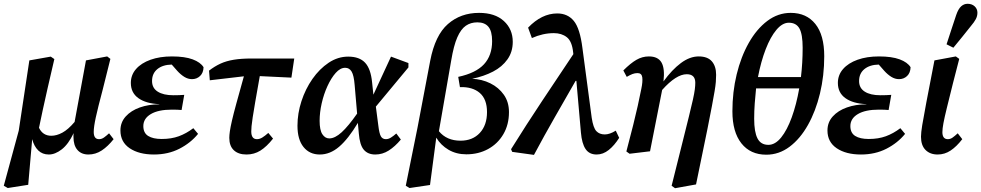

<svg xmlns="http://www.w3.org/2000/svg" viewBox="-36 -802 5182 1014"><path d="M431 14Q394 14 373 -10Q352 -34 352 -79Q352 -84 352 -89Q352 -94 353 -99Q325 -40 290 -13Q255 14 222 14Q188 14 166 -7.5Q144 -29 134 -67L113 174L5 191L-16 179L63 -112L119 -483L232 -503L251 -490Q230 -401 215.5 -336.5Q201 -272 190 -222Q179 -172 170 -127Q190 -85 235 -85Q263 -85 293.5 -101.5Q324 -118 358 -158L418 -483L530 -504L547 -491L506 -327Q481 -233 470 -182.5Q459 -132 459 -105Q459 -67 487 -67Q501 -67 513.5 -76Q526 -85 540 -98L564 -67Q534 -29 501.5 -7.5Q469 14 431 14Z M777 14Q698 14 649 -19Q600 -52 600 -113Q600 -156 628 -187Q656 -218 702.5 -234.5Q749 -251 806 -251L805 -252Q735 -255 695 -283.5Q655 -312 655 -364Q655 -406 682.5 -437.5Q710 -469 759 -486.5Q808 -504 872 -504Q940 -504 981.5 -488.5Q1023 -473 1039 -447Q1038 -417 1020.5 -400.5Q1003 -384 978 -384Q957 -384 937.5 -396Q918 -408 900 -428L871 -461Q823 -460 795 -437Q767 -414 767 -374Q767 -337 797 -318Q827 -299 879 -299Q899 -299 910 -299.5Q921 -300 937 -301L923 -221Q914 -222 900.5 -222.5Q887 -223 872 -223Q800 -223 760.5 -199.5Q721 -176 721 -136Q721 -100 746.5 -84Q772 -68 818 -68Q869 -68 908.5 -82.5Q948 -97 985 -125L1010 -95Q971 -47 911.5 -16.5Q852 14 777 14Z M1072 -378 1068 -429Q1098 -452 1128.5 -466Q1159 -480 1198.5 -486.5Q1238 -493 1292 -493H1518L1503 -392L1336 -400Q1321 -316 1312 -264Q1303 -212 1298.5 -182Q1294 -152 1292.5 -136Q1291 -120 1291 -108Q1291 -67 1321 -67Q1335 -67 1349 -75.5Q1363 -84 1381 -100L1406 -70Q1372 -27 1339 -6.5Q1306 14 1266 14Q1223 14 1199 -8.5Q1175 -31 1175 -74Q1175 -88 1178 -109Q1181 -130 1189 -165Q1197 -200 1212.5 -256.5Q1228 -313 1252 -399Z M1652 -164Q1652 -115 1666.5 -93Q1681 -71 1703 -71Q1733 -71 1768.5 -103.5Q1804 -136 1850 -202L1837 -353Q1833 -404 1821 -424Q1809 -444 1787 -444Q1761 -444 1737 -417Q1713 -390 1693.5 -347.5Q1674 -305 1663 -256.5Q1652 -208 1652 -164ZM1653 14Q1599 14 1567 -25.5Q1535 -65 1535 -138Q1535 -203 1556 -267.5Q1577 -332 1614 -385Q1651 -438 1699.5 -470.5Q1748 -503 1803 -503Q1862 -503 1892 -471Q1922 -439 1929 -368L1936 -302L2029 -503L2121 -469V-446L1949 -239L1962 -139Q1967 -97 1975.5 -82Q1984 -67 2002 -67Q2015 -67 2028 -75Q2041 -83 2057 -97L2081 -65Q2050 -28 2017 -7Q1984 14 1946 14Q1907 14 1885.5 -11Q1864 -36 1859 -97L1854 -153Q1803 -68 1755 -27Q1707 14 1653 14Z M2347 -483 2282 -109Q2323 -59 2396 -59Q2460 -59 2498 -100Q2536 -141 2536 -210Q2536 -278 2498 -311Q2460 -344 2393 -342L2384 -396Q2477 -416 2520 -462.5Q2563 -509 2563 -585Q2563 -637 2543.5 -660.5Q2524 -684 2485 -684Q2450 -684 2424 -666Q2398 -648 2379 -604.5Q2360 -561 2347 -483ZM2127 191 2107 179 2169 -128 2236 -481Q2262 -616 2329.5 -675Q2397 -734 2494 -734Q2578 -734 2625 -691Q2672 -648 2672 -581Q2672 -528 2644 -488.5Q2616 -449 2568 -424Q2520 -399 2458 -386H2456Q2509 -384 2553.5 -362Q2598 -340 2625 -301.5Q2652 -263 2652 -210Q2652 -144 2622.5 -93.5Q2593 -43 2542 -15Q2491 13 2427 13Q2374 13 2333 -11Q2292 -35 2268 -75L2235 175Z M3115 14Q3076 14 3056.5 -15Q3037 -44 3032 -102L3008 -375H3004Q2948 -277 2893.5 -182Q2839 -87 2784 16L2669 0L2663 -14Q2744 -144 2826.5 -268Q2909 -392 2992 -516L2991 -525Q2985 -584 2957.5 -605.5Q2930 -627 2889 -627Q2831 -627 2773 -601L2753 -656Q2825 -731 2907 -731Q2962 -731 2994.5 -691.5Q3027 -652 3040 -548L3089 -180Q3097 -127 3113.5 -109.5Q3130 -92 3158 -92Q3184 -92 3216 -112L3234 -74Q3209 -34 3179 -10Q3149 14 3115 14Z M3272 -2Q3294 -85 3308 -141.5Q3322 -198 3332 -242.5Q3342 -287 3351 -333Q3359 -371 3356 -393.5Q3353 -416 3331 -416Q3317 -416 3304 -411Q3291 -406 3274 -396L3256 -430Q3294 -468 3325 -486Q3356 -504 3391 -504Q3439 -504 3457.5 -472Q3476 -440 3468 -372Q3513 -434 3560 -469Q3607 -504 3654 -504Q3701 -504 3723.5 -478Q3746 -452 3746 -407Q3746 -389 3744.5 -369.5Q3743 -350 3738 -320.5Q3733 -291 3724 -243Q3715 -195 3700 -120L3640 172L3529 192L3511 179L3566 -41Q3588 -129 3602 -185.5Q3616 -242 3623.5 -276Q3631 -310 3633.5 -330Q3636 -350 3636 -365Q3636 -410 3591 -410Q3535 -410 3461 -327L3397 -3L3289 10Z M4011 15Q3927 15 3879.5 -45Q3832 -105 3832 -214Q3832 -316 3854.5 -409Q3877 -502 3918.5 -575.5Q3960 -649 4016.5 -691.5Q4073 -734 4140 -734Q4223 -734 4270 -675.5Q4317 -617 4317 -505Q4317 -402 4294.5 -308.5Q4272 -215 4231 -142Q4190 -69 4134 -27Q4078 15 4011 15ZM4130 -682Q4096 -682 4064.5 -644.5Q4033 -607 4008 -542.5Q3983 -478 3967 -395H4194Q4203 -470 4203 -550Q4203 -621 4186 -651.5Q4169 -682 4130 -682ZM4022 -37Q4058 -37 4089.5 -76Q4121 -115 4145.5 -182.5Q4170 -250 4185 -335H3957Q3953 -297 3950 -256.5Q3947 -216 3947 -175Q3947 -105 3964.5 -71Q3982 -37 4022 -37Z M4511 14Q4432 14 4383 -19Q4334 -52 4334 -113Q4334 -156 4362 -187Q4390 -218 4436.5 -234.5Q4483 -251 4540 -251L4539 -252Q4469 -255 4429 -283.5Q4389 -312 4389 -364Q4389 -406 4416.5 -437.5Q4444 -469 4493 -486.5Q4542 -504 4606 -504Q4674 -504 4715.5 -488.5Q4757 -473 4773 -447Q4772 -417 4754.5 -400.5Q4737 -384 4712 -384Q4691 -384 4671.5 -396Q4652 -408 4634 -428L4605 -461Q4557 -460 4529 -437Q4501 -414 4501 -374Q4501 -337 4531 -318Q4561 -299 4613 -299Q4633 -299 4644 -299.5Q4655 -300 4671 -301L4657 -221Q4648 -222 4634.5 -222.5Q4621 -223 4606 -223Q4534 -223 4494.5 -199.5Q4455 -176 4455 -136Q4455 -100 4480.5 -84Q4506 -68 4552 -68Q4603 -68 4642.5 -82.5Q4682 -97 4719 -125L4744 -95Q4705 -47 4645.5 -16.5Q4586 14 4511 14Z M4916 14Q4876 14 4852 -10Q4828 -34 4828 -80Q4828 -101 4834.5 -141Q4841 -181 4856 -260L4899 -483L5012 -504L5030 -491L4997 -363Q4977 -283 4964.5 -232Q4952 -181 4946.5 -151.5Q4941 -122 4941 -104Q4941 -67 4970 -67Q4983 -67 4995 -75.5Q5007 -84 5022 -98L5046 -67Q5016 -28 4984.5 -7Q4953 14 4916 14ZM4963 -568Q4976 -607 4988.5 -646Q5001 -685 5014 -723Q5025 -755 5040 -768.5Q5055 -782 5074 -782Q5097 -782 5111.5 -768.5Q5126 -755 5126 -735Q5126 -717 5117.5 -701Q5109 -685 5092 -665Q5069 -636 5046 -607.5Q5023 -579 4999 -550Z"/></svg>

Font: Source Serif 4 SmText Semibold
Style: Italic
Weight: 600
Italic angle: -12°
Designer: Frank Grießhammer
Foundry: Adobe
Version: Version 4.005;hotconv 1.1.0;makeotfexe 2.6.0